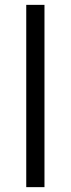

<svg xmlns="http://www.w3.org/2000/svg" viewBox="-20 -770 291 790"><path d="M163 0H88V-750H163Z"/></svg>

Font: Mohave
Style: Regular
Weight: 400
Designer: Gumpita Rahayu
Foundry: Tokotype
Version: Version 2.003; ttfautohint (v1.8.3)